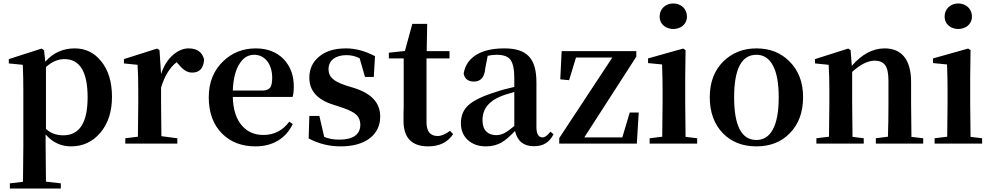

<svg xmlns="http://www.w3.org/2000/svg" viewBox="-20 -831 5735 1111"><path d="M332 260V230L246 220C245 124 244 56 244 16V-53C284 -7 333 16 391 16C459 16 515 -10 559 -61C605 -114 628 -184 628 -271C628 -357 607 -426 565 -477C526 -526 475 -551 412 -551C344 -551 287 -525 242 -474L235 -540L221 -550L31 -489V-464L112 -456C114 -408 115 -358 115 -306V16C115 57 114 125 113 221L37 230V260ZM346 -48C307 -48 273 -60 246 -85V-443C280 -474 316 -489 353 -489C442 -489 487 -415 487 -268C487 -121 440 -48 346 -48Z M1006 0V-31L914 -43C913 -119 912 -183 912 -235V-324C932 -391 962 -440 1002 -471L1013 -459C1027 -442 1039 -431 1050 -424C1063 -415 1077 -411 1092 -411C1135 -411 1158 -436 1161 -487C1150 -530 1120 -551 1071 -551C1040 -551 1010 -538 981 -513C950 -486 927 -449 912 -402L903 -541L889 -550L697 -489V-464L776 -456C779 -413 780 -364 780 -307V-235C780 -181 779 -116 778 -40L705 -31V0Z M1459 16C1558 16 1634 -30 1674 -113L1654 -127C1616 -76 1566 -50 1504 -50C1453 -50 1412 -68 1381 -103C1347 -141 1329 -197 1327 -270H1673C1678 -286 1680 -307 1680 -332C1680 -396 1660 -448 1621 -489C1581 -530 1527 -551 1460 -551C1386 -551 1323 -526 1272 -477C1216 -424 1188 -354 1188 -268C1188 -179 1214 -109 1265 -58C1314 -9 1378 16 1459 16ZM1327 -307C1330 -376 1343 -429 1368 -465C1389 -498 1417 -514 1451 -514C1512 -514 1555 -461 1555 -381C1555 -354 1551 -336 1544 -325C1535 -313 1520 -307 1498 -307Z M1951 16C2023 16 2080 0 2121 -32C2160 -63 2180 -104 2180 -156C2180 -195 2168 -228 2145 -254C2122 -281 2084 -304 2032 -321L1980 -337C1943 -349 1917 -363 1902 -378C1888 -391 1881 -409 1881 -431C1881 -480 1920 -512 1985 -512C2012 -512 2037 -506 2061 -494L2092 -386H2143L2150 -506C2093 -536 2037 -551 1982 -551C1915 -551 1863 -535 1825 -502C1788 -471 1770 -431 1770 -381C1770 -306 1816 -254 1909 -225L1964 -207C2002 -194 2029 -180 2044 -165C2058 -150 2065 -132 2065 -109C2065 -53 2023 -23 1943 -23C1910 -23 1881 -28 1856 -39L1828 -160H1770L1766 -30C1824 1 1886 16 1951 16Z M2458 16C2523 16 2571 -8 2602 -55L2584 -74C2557 -54 2534 -44 2513 -44C2470 -44 2448 -70 2448 -123V-493H2581V-535H2449L2452 -693H2366L2323 -536L2230 -526V-493H2316V-231C2316 -217 2316 -198 2315 -175C2315 -156 2315 -141 2315 -131C2315 -33 2363 16 2458 16Z M2792 16C2827 16 2857 8 2883 -7C2904 -19 2929 -41 2960 -73C2974 -14 3010 15 3069 15C3096 15 3118 10 3136 -1C3155 -12 3170 -29 3183 -54L3165 -69C3148 -47 3133 -36 3120 -36C3096 -36 3084 -56 3084 -96V-354C3084 -494 3029 -551 2898 -551C2829 -551 2774 -538 2733 -512C2693 -486 2670 -450 2663 -405C2669 -374 2689 -359 2723 -359C2762 -359 2784 -385 2788 -436L2802 -508C2820 -512 2837 -514 2854 -514C2892 -514 2918 -505 2933 -486C2948 -467 2956 -431 2956 -379V-328C2915 -319 2878 -309 2847 -298C2772 -275 2719 -249 2689 -221C2661 -195 2647 -161 2647 -118C2647 -77 2661 -44 2688 -20C2715 4 2749 16 2792 16ZM2852 -49C2827 -49 2808 -56 2794 -70C2779 -85 2772 -107 2772 -136C2772 -200 2808 -246 2881 -275C2890 -279 2911 -286 2943 -295C2948 -297 2953 -298 2956 -299V-102C2932 -82 2913 -68 2899 -61C2884 -53 2868 -49 2852 -49Z M3665 0 3676 -180H3624L3581 -36H3361L3662 -503V-535H3230L3222 -372L3273 -367L3313 -498H3523L3216 -32V0Z M4014 0V-31L3947 -39C3946 -115 3945 -180 3945 -235V-385L3947 -541L3933 -550L3730 -493V-466L3811 -458C3813 -408 3814 -357 3814 -306V-235C3814 -181 3813 -116 3812 -40L3739 -31V0ZM3797 -736C3797 -639 3955 -639 3955 -736C3955 -780 3920 -811 3876 -811C3832 -811 3797 -780 3797 -736Z M4164 -59C4213 -9 4278 16 4357 16C4436 16 4500 -9 4549 -59C4601 -111 4627 -181 4627 -269C4627 -356 4600 -425 4546 -478C4496 -527 4433 -551 4357 -551C4281 -551 4218 -526 4167 -477C4114 -425 4087 -356 4087 -269C4087 -181 4113 -111 4164 -59ZM4357 -21C4271 -21 4228 -103 4228 -268C4228 -432 4271 -514 4357 -514C4398 -514 4430 -494 4452 -453C4475 -411 4486 -349 4486 -268C4486 -186 4475 -124 4452 -82C4430 -41 4398 -21 4357 -21Z M4978 0V-31L4913 -39C4912 -115 4911 -180 4911 -235V-415C4958 -458 5002 -480 5042 -480C5069 -480 5089 -471 5102 -454C5115 -436 5121 -406 5121 -363V-235C5121 -161 5120 -96 5118 -40L5048 -31V0H5322V-31L5254 -39C5253 -115 5252 -180 5252 -235V-357C5252 -422 5238 -471 5211 -504C5185 -535 5148 -551 5099 -551C5030 -551 4967 -517 4909 -450L4902 -541L4888 -550L4696 -489V-464L4775 -456C4778 -413 4779 -364 4779 -307V-235C4779 -181 4778 -116 4777 -40L4704 -31V0Z M5663 0V-31L5596 -39C5595 -115 5594 -180 5594 -235V-385L5596 -541L5582 -550L5379 -493V-466L5460 -458C5462 -408 5463 -357 5463 -306V-235C5463 -181 5462 -116 5461 -40L5388 -31V0ZM5446 -736C5446 -639 5604 -639 5604 -736C5604 -780 5569 -811 5525 -811C5481 -811 5446 -780 5446 -736Z"/></svg>

Font: AllPunType Bold
Style: Regular
Weight: 700
Version: 1.0